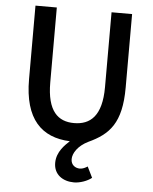

<svg xmlns="http://www.w3.org/2000/svg" viewBox="-58 -703 770 968"><g transform="rotate(5 326.5 -219.5)"><path d="M250 126C250 185 296 216 353 216C382 216 420 203 442 185L415 130C404 137 391 144 376 144C354 144 331 130 331 100C331 70 356 31 407 6C511 -42 571 -103 571 -283V-655H467V-276C467 -130 409 -82 327 -82C246 -82 190 -130 190 -276V-655H82V-283C82 -80 171 5 314 11C292 32 250 69 250 126Z"/></g></svg>

Font: Cambridge Sans Medium
Style: Regular
Weight: 500
Version: Version 2.020;PS 002.020;hotconv 1.0.88;makeotf.lib2.5.64775